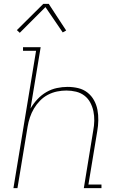

<svg xmlns="http://www.w3.org/2000/svg" viewBox="-20 -981 640 1001"><path d="M83 -810 68 -824 206 -961H234L279 -892L325 -822L307 -812L217 -944ZM50 0 168 -716H100V-735H192L139 -415Q154 -441 175 -463.5Q196 -486 222 -501Q248 -516 276.5 -522Q305 -528 332 -528Q361 -528 388 -521.5Q415 -515 436 -498.5Q457 -482 470 -458.5Q483 -435 488 -408.5Q493 -382 492.5 -353.5Q492 -325 487 -297L441 -19H509V0H417L466 -300Q471 -326 471.5 -351.5Q472 -377 467 -401Q462 -425 450.5 -446.5Q439 -468 420 -482.5Q401 -497 376.5 -503Q352 -509 326 -509Q302 -509 277.5 -504Q253 -499 230 -487Q207 -475 188.5 -456Q170 -437 157 -415Q144 -393 136 -369Q128 -345 124 -321L71 0Z"/></svg>

Font: Iosevka Etoile Thin
Style: Italic
Weight: 100
Italic angle: -9°
Designer: Belleve Invis
Foundry: Belleve Invis
Version: Version 22.1.2; ttfautohint (v1.8.4)